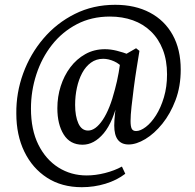

<svg xmlns="http://www.w3.org/2000/svg" viewBox="-20 -595 811 800"><path d="M321 185Q237 185 176 145.5Q115 106 81.5 37Q48 -32 48 -122Q47 -208 76.5 -289Q106 -370 161 -434.5Q216 -499 292 -537Q368 -575 460 -575Q543 -575 604.5 -542.5Q666 -510 699.5 -449.5Q733 -389 733 -305Q733 -235 711.5 -178Q690 -121 656.5 -79.5Q623 -38 585.5 -15.5Q548 7 516 7Q456 7 456 -72Q456 -92 459.5 -125Q463 -158 469 -192L475 -190Q452 -87 412 -39.5Q372 8 324 8Q272 8 245.5 -34.5Q219 -77 219 -144Q219 -192 233 -236Q247 -280 273 -314.5Q299 -349 335.5 -369.5Q372 -390 417 -390Q441 -390 467 -383.5Q493 -377 519 -367L494 -309Q479 -329 455.5 -339.5Q432 -350 410 -350Q381 -350 359 -334Q337 -318 322.5 -291Q308 -264 300.5 -229.5Q293 -195 293 -158Q293 -111 306.5 -81Q320 -51 347 -51Q378 -51 408 -95.5Q438 -140 459 -223Q468 -256 474.5 -292.5Q481 -329 483 -357L547 -394L561 -383Q556 -352 549.5 -312Q543 -272 537.5 -229.5Q532 -187 528 -150.5Q524 -114 524 -91Q524 -68 529 -58.5Q534 -49 547 -49Q565 -49 587.5 -66Q610 -83 630 -114.5Q650 -146 663 -189.5Q676 -233 676 -285Q676 -343 658.5 -388Q641 -433 609 -464Q577 -495 533.5 -510.5Q490 -526 438 -526Q361 -526 300 -494Q239 -462 196.5 -408Q154 -354 131.5 -285Q109 -216 109 -143Q109 -54 140 8Q171 70 223.5 103Q276 136 341 136Q378 136 417.5 126Q457 116 488 99L502 129Q467 156 419.5 170.5Q372 185 321 185Z"/></svg>

Font: Rasa
Style: Italic
Weight: 400
Italic angle: -7.10001°
Designer: Anna Giedrys (Yrsa+Rasa design), David Brezina (Yrsa art-direction, Rasa art-direction, design)
Foundry: Rosetta Type Foundry
Version: Version 2.004